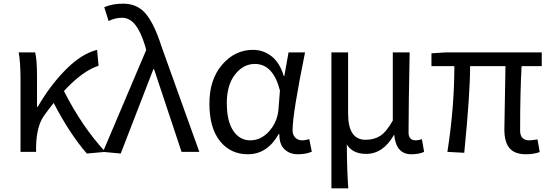

<svg xmlns="http://www.w3.org/2000/svg" viewBox="-20 -829 3004 1048"><path d="M92 0V-394Q92 -490 82 -543H172Q182 -502 182 -416V-246H186Q255 -365 340.5 -450.5Q426 -536 510 -557L518 -470Q430 -442 329 -332Q428 -137 555 0L454 9Q360 -99 273 -267Q245 -232 222 -200Q179 -142 177 -28V0Z M639 9 542 0 778 -556 772 -579Q748 -657 717.5 -694.5Q687 -732 647 -732Q607 -732 573 -714L549 -790Q594 -809 652 -809Q730 -809 776.5 -753Q823 -697 862 -574L1068 0H971L821 -451H817Z M1333 13Q1238 13 1180.5 -59Q1123 -131 1123 -263.5Q1123 -396 1193 -476.5Q1263 -557 1361 -557Q1417 -557 1462 -522Q1507 -487 1529 -414H1532L1555 -543H1645Q1577 -208 1577 -119Q1577 -92 1592 -77.5Q1607 -63 1628 -63Q1649 -63 1668 -70L1682 -1Q1650 13 1605.5 13Q1561 13 1532.5 -14.5Q1504 -42 1505 -97H1501Q1439 13 1333 13ZM1500 -232 1508 -335Q1471 -480 1371 -480Q1308 -480 1263 -422.5Q1218 -365 1218 -266.5Q1218 -168 1253 -115.5Q1288 -63 1346.5 -63Q1405 -63 1449.5 -113Q1494 -163 1500 -232Z M2216 -543Q2210 -243 2210 -106Q2210 -63 2250 -63Q2262 -63 2283 -69L2295 0Q2267 13 2225 13Q2142 13 2132 -92H2130Q2071 11 1979 11Q1904 11 1873 -41Q1874 105 1881 199H1789V-543H1880V-210Q1880 -137 1904 -101.5Q1928 -66 1975 -66Q2022 -66 2055.5 -87.5Q2089 -109 2124 -171V-543Z M2733 -122 2739 -468H2546Q2546 -317 2514 5L2422 0Q2460 -242 2460 -468H2335V-538L2413 -543H2937V-468H2827Q2819 -326 2819 -116Q2819 -63 2870 -63Q2879 -63 2914 -68L2926 1Q2893 13 2851 13Q2789 13 2761 -20.5Q2733 -54 2733 -122Z"/></svg>

Font: Swei Fan Sans CJK TC
Style: Regular
Weight: 400
Version: Version 2.130